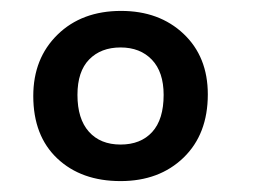

<svg xmlns="http://www.w3.org/2000/svg" viewBox="-20 -759 482 352"><path d="M201 -427Q129 -427 85 -468.5Q41 -510 41 -583Q41 -652 85.5 -695.5Q130 -739 202 -739Q272 -739 316.5 -697Q361 -655 361 -586Q361 -513 316.5 -470Q272 -427 201 -427ZM201 -494Q238 -494 259 -517Q280 -540 280 -585Q280 -627 258.5 -649.5Q237 -672 201 -672Q165 -672 143.5 -650Q122 -628 122 -585Q122 -541 143 -517.5Q164 -494 201 -494Z"/></svg>

Font: Bitter SemiBold
Style: Regular
Weight: 600
Designer: Sol Matas, and Bitter project Authors
Foundry: Sol Matas
Version: Version 2.001